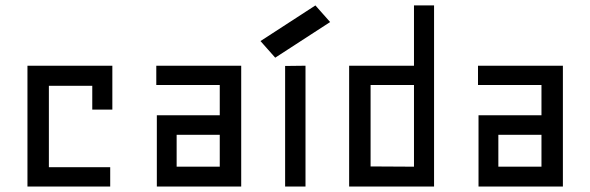

<svg xmlns="http://www.w3.org/2000/svg" viewBox="-20 -680 2152 700"><path d="M316.4 -367.2H158.2V-70.3H381.8V0H80.1V-440.4H389.6V-280.3H316.4Z M781.2 -259.8V-370.1H549.8V-440.4H859.4V0H551.8V-259.8ZM781.2 -188.5H624V-72.3H781.2Z M1019.5 -439.5V0H1093.8V-440.4ZM1129.9 -660.2 929.7 -530.3 983.4 -469.7 1183.6 -599.6Z M1489.3 -440.4V-660.2H1562.5V0H1252.9V-440.4ZM1489.3 -72.3V-370.1H1331.1V-73.2Z M1954.1 -259.8V-370.1H1722.7V-440.4H2032.2V0H1724.6V-259.8ZM1954.1 -188.5H1796.9V-72.3H1954.1Z"/></svg>

Font: Geo
Style: Regular
Weight: 500
Version: Version 001.2